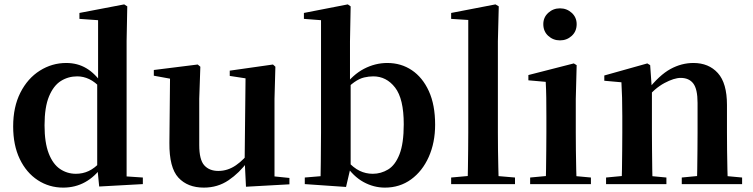

<svg xmlns="http://www.w3.org/2000/svg" viewBox="-20 -839 3431 875"><path d="M268 16Q204 16 152 -18Q100 -52 70 -114.5Q40 -177 40 -263Q40 -352 73 -417Q106 -482 161.5 -517Q217 -552 282 -552Q333 -552 373.5 -528Q414 -504 448 -454H457L440 -437Q413 -466 386.5 -478.5Q360 -491 332 -491Q291 -491 257.5 -470Q224 -449 203.5 -400Q183 -351 183 -268Q183 -189 202 -140Q221 -91 253.5 -69Q286 -47 326 -47Q357 -47 384 -59.5Q411 -72 438 -101L457 -81H446Q413 -34 368 -9Q323 16 268 16ZM432 11 423 -81V-83V-457L427 -468V-747L342 -753V-780L546 -819L560 -810L557 -653V-35L631 -30V0Z M909 16Q835 16 793 -29.5Q751 -75 752 -188L755 -498L785 -475L681 -494V-520L881 -545L893 -535L888 -389V-178Q888 -111 911 -85.5Q934 -60 975 -60Q1018 -60 1055.5 -86Q1093 -112 1123 -154L1156 -103H1109Q1071 -51 1021.5 -17.5Q972 16 909 16ZM1101 12 1095 -109V-112L1099 -482L1027 -493V-517L1224 -545L1235 -535L1231 -389V-35L1299 -28V1Z M1369 0V-30L1441 -36Q1442 -65 1442 -100.5Q1442 -136 1442.5 -171.5Q1443 -207 1443 -235V-747L1365 -753V-780L1565 -819L1578 -810L1575 -651V-465L1578 -455V-79V-77L1557 13ZM1734 16Q1683 16 1636.5 -9.5Q1590 -35 1554 -89H1543L1562 -106Q1591 -74 1619 -60.5Q1647 -47 1679 -47Q1716 -47 1748.5 -66.5Q1781 -86 1800.5 -135.5Q1820 -185 1820 -273Q1820 -389 1780.5 -440Q1741 -491 1681 -491Q1661 -491 1639.5 -486Q1618 -481 1594.5 -464.5Q1571 -448 1540 -414L1527 -443H1547Q1588 -499 1639 -525.5Q1690 -552 1745 -552Q1808 -552 1857 -519Q1906 -486 1934.5 -423.5Q1963 -361 1963 -271Q1963 -189 1934 -124Q1905 -59 1853.5 -21.5Q1802 16 1734 16Z M2036 0V-30L2147 -40H2210L2327 -30V0ZM2111 0Q2112 -35 2112.5 -75Q2113 -115 2113.5 -156.5Q2114 -198 2114 -235V-748L2036 -753V-780L2238 -819L2253 -810L2249 -651V-235Q2249 -198 2249.5 -156.5Q2250 -115 2251 -75Q2252 -35 2253 0Z M2396 0V-30L2503 -40H2565L2673 -30V0ZM2467 0Q2468 -25 2468.5 -67Q2469 -109 2469.5 -154.5Q2470 -200 2470 -235V-308Q2470 -358 2469.5 -394Q2469 -430 2467 -466L2388 -473V-497L2595 -550L2608 -542L2604 -388V-235Q2604 -200 2604.5 -154.5Q2605 -109 2606 -67Q2607 -25 2608 0ZM2532 -655Q2501 -655 2478.5 -675.5Q2456 -696 2456 -729Q2456 -760 2478.5 -780.5Q2501 -801 2532 -801Q2563 -801 2585.5 -780.5Q2608 -760 2608 -729Q2608 -696 2585.5 -675.5Q2563 -655 2532 -655Z M2742 0V-30L2848 -40H2911L3017 -30V0ZM2812 0Q2814 -25 2814.5 -67Q2815 -109 2815.5 -154.5Q2816 -200 2816 -235V-310Q2816 -360 2815 -393.5Q2814 -427 2812 -464L2734 -471V-495L2930 -550L2943 -542L2951 -428V-426V-235Q2951 -200 2951.5 -154.5Q2952 -109 2952.5 -67Q2953 -25 2954 0ZM3087 0V-30L3191 -40H3254L3362 -30V0ZM3156 0Q3157 -25 3157.5 -66.5Q3158 -108 3158.5 -153.5Q3159 -199 3159 -235V-370Q3159 -433 3139.5 -458.5Q3120 -484 3082 -484Q3052 -484 3008 -460.5Q2964 -437 2918 -383L2914 -426H2929Q2985 -497 3035.5 -524.5Q3086 -552 3140 -552Q3210 -552 3251.5 -506Q3293 -460 3293 -361V-235Q3293 -199 3293.5 -153.5Q3294 -108 3295 -66.5Q3296 -25 3297 0Z"/></svg>

Font: Noto Serif TC
Style: Bold
Weight: 700
Designer: Ryoko NISHIZUKA 西塚涼子 (kana & ideographs); Frank Grießhammer (Latin, Greek & Cyrillic); Wenlong ZHANG 张文龙 (bopomofo); San
Foundry: Adobe
Version: Version 2.002-H1;hotconv 1.1.0;makeotfexe 2.6.0